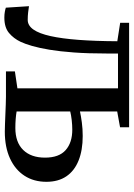

<svg xmlns="http://www.w3.org/2000/svg" viewBox="107 -685 584 838"><g transform="rotate(90 399.0 -266.0)"><path d="M57 7Q43 7 31.8 5Q20.5 3 13.5 0.5L7 -100.5Q17.5 -98.5 33.8 -96.8Q50 -95 67 -95Q91.5 -95 109 -120Q126.5 -145 137.5 -194.5Q148.5 -244 154 -317Q159.5 -390 160 -486L79.5 -498.5V-537.5H535.5V-498L466.5 -485.5V-323Q486.5 -327.5 514.5 -331.2Q542.5 -335 573.5 -335Q635.5 -335 680.5 -317Q725.5 -299 749.5 -263.8Q773.5 -228.5 773.5 -176.5Q773.5 -121.5 747 -80.8Q720.5 -40 671.2 -17.5Q622 5 554.5 5Q541.5 5 521.2 4.2Q501 3.5 478.5 2.5Q456 1.5 435.8 0.8Q415.5 0 402 0H291.5V-39L365.5 -50V-489H213.5V-438Q213.5 -358 209 -296.5Q204.5 -235 197 -190Q189.5 -145 180.5 -114Q171.5 -83 162.5 -64Q148 -33.5 123.8 -13.2Q99.5 7 57 7ZM538.5 -41Q601 -41 634.5 -75.2Q668 -109.5 668 -170.5Q668 -231.5 635.2 -260.5Q602.5 -289.5 546 -289.5Q526 -289.5 504.2 -287Q482.5 -284.5 466.5 -280.5V-46.5Q480.5 -44 499.2 -42.5Q518 -41 538.5 -41Z"/></g></svg>

Font: Merriweather 60pt
Style: Regular
Weight: 400
Version: Version 2.100